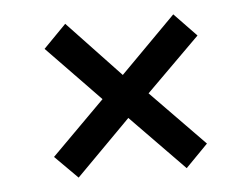

<svg xmlns="http://www.w3.org/2000/svg" viewBox="-36 -530 575 439"><g transform="rotate(-5 251.5 -310.5)"><path d="M376 -487 427 -434 304 -312 427 -186 376 -134 253 -260 128 -134 76 -186 198 -308 76 -434 128 -487 249 -359Z"/></g></svg>

Font: Sedus Text
Style: Regular
Weight: 400
Designer: TypeMates
Foundry: TypeMates, Runge Thomsen GbR
Version: Version 4.202;PS 004.202;hotconv 1.0.88;makeotf.lib2.5.64775